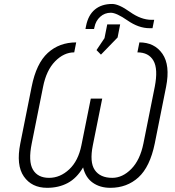

<svg xmlns="http://www.w3.org/2000/svg" viewBox="-20 -920 865 951"><path d="M670.4 -710Q745.6 -710 784.7 -653.3Q823.7 -596.7 802.7 -490.2L746.6 -209.5Q722.7 -93.3 665.8 -41.5Q608.9 10.3 526.4 10.3Q475.6 10.3 439.7 -14.9Q403.8 -40 391.6 -90.8Q359.9 -37.1 315.2 -13.4Q270.5 10.3 213.4 10.3Q137.2 10.3 98.1 -45.9Q59.1 -102.1 80.6 -209.5L136.7 -490.2Q159.7 -606 216.8 -658Q273.9 -710 357.4 -710L347.7 -660.6Q296.4 -660.6 252.9 -616.2Q209.5 -571.8 193.4 -490.2L137.2 -209.5Q119.1 -120.6 143.1 -79.8Q167 -39.1 223.1 -39.1Q277.8 -39.1 322.8 -81.1Q367.7 -123 383.3 -200.7L429.7 -431.6H486.3L439.9 -200.7Q422.9 -116.7 449.5 -77.9Q476.1 -39.1 536.1 -39.1Q586.9 -39.1 630.4 -83.3Q673.8 -127.4 690.4 -209.5L746.6 -490.2Q763.7 -578.6 740 -619.6Q716.3 -660.6 660.6 -660.6ZM743.7 -821.8 735.4 -780.3H720.7Q667 -780.3 611.8 -818.6Q556.6 -856.9 528.8 -856.9Q498.5 -856.9 476.3 -836.9Q454.1 -816.9 447.8 -785.2L445.8 -776.4H403.3L406.2 -791.5Q417 -845.7 450.2 -873Q483.4 -900.4 535.6 -900.4Q568.4 -900.4 623.5 -861.1Q678.7 -821.8 730.5 -821.8ZM480 -649.4 458 -671.9 497.6 -731 511.2 -799.3H575.2L562.5 -734.4Z"/></svg>

Font: Franko
Style: Light Italic
Weight: 300
Designer: Google
Version: Version 1.200310; 2013